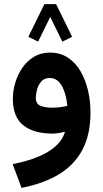

<svg xmlns="http://www.w3.org/2000/svg" viewBox="-20 -648 502 933"><path d="M330.6 -469.1 252.6 -627.9H195.8L117.7 -469.1L165.3 -445.8L224.1 -565.7L283.1 -445.8ZM419.7 -101.4Q419.7 -156.1 407.8 -207.8Q395.8 -259.6 371.6 -301.4Q347.4 -343.3 310.2 -367.8Q272.9 -392.4 222.2 -392.4Q178.4 -392.4 144.7 -371.9Q111 -351.5 88.3 -318.2Q65.6 -284.9 54.1 -245.4Q42.5 -206 42.5 -167.8Q42.5 -79 93.5 -38.9Q144.5 1.2 235.6 1.2Q248.6 1.2 265 -1.3Q281.3 -3.8 295.5 -7.3Q284.8 31.2 250.9 61.9Q217 92.6 163.8 114.3Q110.6 136 41.6 149.5L84.5 264.9Q189.4 244.9 264.5 200.2Q339.6 155.5 379.7 81.3Q419.7 7.1 419.7 -101.4ZM234.9 -124.7Q198.2 -124.7 176.2 -134.1Q154.1 -143.6 154.1 -172.5Q154.1 -190 160 -212.6Q165.9 -235.2 180.5 -252.1Q195.1 -269 221.2 -269Q242.6 -269 257.8 -257.5Q272.9 -245.9 283 -226.2Q293.1 -206.5 299 -182.5Q305 -158.5 307.1 -133.6Q293.2 -129.9 274.4 -127.3Q255.7 -124.7 234.9 -124.7Z"/></svg>

Font: Vazirmatn
Style: Regular
Weight: 400
Designer: Saber Rastikerdar
Foundry: Saber Rastikerdar
Version: Version 33.003;September 2, 2022;FontCreator 14.0.0.2862 64-